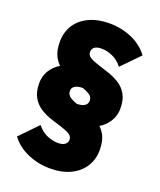

<svg xmlns="http://www.w3.org/2000/svg" viewBox="-153 -813 856 1030"><g transform="rotate(20 275.0 -298.5)"><path d="M282 -146 275 -253Q302 -253 318 -263Q334 -273 334 -292Q334 -314 315 -326Q296 -338 266.5 -347Q237 -356 204 -367Q171 -378 141.5 -397Q112 -416 93.5 -449Q75 -482 75 -535Q75 -590 101.5 -631.5Q128 -673 177.5 -696Q227 -719 293 -719Q360 -719 420 -693.5Q480 -668 517 -618L419 -517Q394 -549 361.5 -563Q329 -577 300 -577Q272 -577 259 -567Q246 -557 246 -539Q246 -520 264.5 -509Q283 -498 312 -489Q341 -480 374 -469Q407 -458 436.5 -440Q466 -422 484.5 -390.5Q503 -359 503 -310Q503 -262 475.5 -225Q448 -188 398.5 -167Q349 -146 282 -146ZM257 122Q190 122 129.5 96Q69 70 33 21L131 -80Q156 -48 188.5 -34.5Q221 -21 250 -21Q277 -21 290.5 -31.5Q304 -42 304 -58Q304 -78 285.5 -89Q267 -100 237.5 -109Q208 -118 175.5 -128.5Q143 -139 113.5 -157.5Q84 -176 65.5 -207.5Q47 -239 47 -288Q47 -336 74.5 -372.5Q102 -409 151.5 -430.5Q201 -452 267 -452L275 -344Q248 -344 232 -334.5Q216 -325 216 -306Q216 -284 235 -271.5Q254 -259 283 -250.5Q312 -242 345.5 -231Q379 -220 408 -200.5Q437 -181 456 -148.5Q475 -116 475 -62Q475 -8 448.5 33.5Q422 75 373 98.5Q324 122 257 122Z"/></g></svg>

Font: Outfit ExtraBold
Style: Regular
Weight: 800
Designer: Rodrigo Fuenzalida
Foundry: fragTYPE
Version: Version 1.100;gftools[0.9.27]